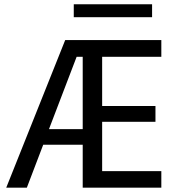

<svg xmlns="http://www.w3.org/2000/svg" viewBox="-20 -867 805 887"><path d="M682.6 -847.4H320.8V-787.6H682.6ZM362.1 -604.5V-270.5H206.3L334 -604.5ZM281.2 -681.9 8.8 0H104L179.7 -198.5H362.1V0H725.3V-76.4H451.9V-304.2H698.2V-377.2H451.9V-604.5H725.3V-681.9Z"/></svg>

Font: Estedad-FD-VF Thin
Style: Regular
Weight: 100
Designer: Amin Abedi
Version: Version 5.0